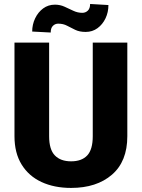

<svg xmlns="http://www.w3.org/2000/svg" viewBox="-20 -922 705 952"><path d="M439.9 -710.9H611.3V-246.6Q611.3 -121.6 535.2 -55.9Q459 9.8 332.5 9.8Q249 9.8 185.8 -19.5Q122.6 -48.8 87.2 -106.2Q51.8 -163.6 51.8 -246.6V-710.9H223.6V-246.6Q223.6 -180.7 252 -151.4Q280.3 -122.1 332.5 -122.1Q385.3 -122.1 412.6 -151.4Q439.9 -180.7 439.9 -246.6ZM426.8 -902.3 517.6 -897Q517.6 -861.3 503.2 -831.1Q488.8 -800.8 463.4 -782.2Q438 -763.7 404.8 -763.7Q374.5 -763.7 353.3 -773.9Q332 -784.2 312.7 -794.4Q293.5 -804.7 268.6 -804.7Q253.4 -804.7 242.4 -793.9Q231.4 -783.2 231.4 -760.7L139.6 -765.6Q139.6 -800.3 154.1 -830.8Q168.5 -861.3 193.8 -880.1Q219.2 -898.9 252.4 -898.9Q277.8 -898.9 299.8 -888.9Q321.8 -878.9 343.3 -868.7Q364.7 -858.4 388.2 -858.4Q403.8 -858.4 415.3 -869.1Q426.8 -879.9 426.8 -902.3Z"/></svg>

Font: Vazirmatn RD Black
Style: Regular
Weight: 900
Designer: Saber Rastikerdar
Foundry: Saber Rastikerdar
Version: Version 32.102